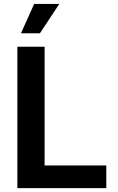

<svg xmlns="http://www.w3.org/2000/svg" viewBox="-20 -968 605 988"><path d="M69.3 0V-727.5H209.5V-116.7H526.9V0ZM87.9 -796.9 155.8 -947.8H285.2L185.5 -796.9Z"/></svg>

Font: Inter
Style: 650
Weight: 650
Designer: Rasmus Andersson
Foundry: rsms
Version: Version 4.001;git-66647c0bb